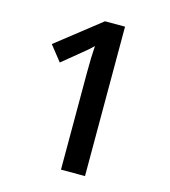

<svg xmlns="http://www.w3.org/2000/svg" viewBox="-107 -800 785 886"><g transform="rotate(15 285.5 -357.0)"><path d="M380.9 -713.9V0H266.1V-460.9Q266.1 -540 270 -591.8Q257.8 -579.1 242.2 -565.9Q220.7 -547.4 132.8 -476.1L75.2 -548.8L285.2 -713.9Z"/></g></svg>

Font: Open Sans
Style: SemiBold
Weight: 600
Foundry: Ascender Corporation
Version: Version 1.10